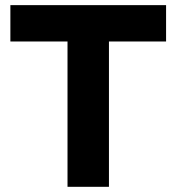

<svg xmlns="http://www.w3.org/2000/svg" viewBox="-20 -720 680 740"><path d="M20 -700.2H620.1V-560.1H399.9V0H240.2V-560.1H20Z"/></svg>

Font: Gully
Style: Bold
Weight: 700
Designer: jaikishan Patel
Foundry: MagicType
Version: Version 1.000;Glyphs 3.2 (3242)